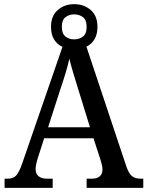

<svg xmlns="http://www.w3.org/2000/svg" viewBox="-20 -902 708 922"><path d="M2 0V-44H17Q43 -44 57.5 -59Q72 -74 88 -121L280 -677Q255 -688 240 -712Q225 -736 225 -773Q225 -826 257.5 -854Q290 -882 336 -882Q383 -882 415.5 -854Q448 -826 448 -773Q448 -737 433.5 -713Q419 -689 395 -678L587 -102Q599 -68 614 -56Q629 -44 655 -44H668V0H396V-44H423Q445 -44 458.5 -55Q472 -66 472 -88Q472 -97 469.5 -109Q467 -121 463 -133L429 -238H192L161 -141Q157 -129 154 -114.5Q151 -100 151 -90Q151 -67 165.5 -55.5Q180 -44 205 -44H233V0ZM336 -713Q361 -713 378.5 -726.5Q396 -740 396 -773Q396 -806 378.5 -819.5Q361 -833 336 -833Q312 -833 294.5 -819.5Q277 -806 277 -773Q277 -741 294 -727Q311 -713 336 -713ZM211 -291H412L358 -466Q345 -508 333 -547.5Q321 -587 313 -620Q306 -588 295 -551.5Q284 -515 270 -474Z"/></svg>

Font: Noto Serif Georgian SemiCondensed Medium
Style: Regular
Weight: 500
Width: 4
Designer: Monotype Design Team, Akaki Razmadze
Foundry: Google LLC
Version: Version 2.003; ttfautohint (v1.8.4.7-5d5b)